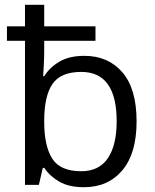

<svg xmlns="http://www.w3.org/2000/svg" viewBox="-20 -780 652 810"><path d="M334 9.8Q270.5 9.8 229.7 -13.9Q189 -37.6 167 -71.8H160.6L144 0H85.4V-607.9H9.3V-668.9H85.4V-759.8H166.5V-668.9H382.8V-607.9H166.5V-569.8Q166.5 -537.1 164.8 -506.3Q163.1 -475.6 162.1 -458.5H166.5Q188.5 -494.6 230 -519.5Q271.5 -544.4 335.9 -544.4Q436.5 -544.4 496.3 -474.9Q556.2 -405.3 556.2 -268.1Q556.2 -132.8 496.1 -61.5Q436 9.8 334 9.8ZM322.8 -57.6Q397.5 -57.6 434.8 -112.3Q472.2 -167 472.2 -268.6Q472.2 -476.6 322.8 -476.6Q235.8 -476.6 201.2 -425.5Q166.5 -374.5 166.5 -270V-265.6Q166.5 -164.6 200.2 -111.1Q233.9 -57.6 322.8 -57.6Z"/></svg>

Font: Open Sans
Style: Regular
Weight: 400
Designer: Monotype Design Team
Foundry: Monotype Imaging Inc.
Version: Version 3.000; ttfautohint (v1.8.4)